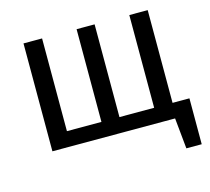

<svg xmlns="http://www.w3.org/2000/svg" viewBox="-104 -692 1069 978"><g transform="rotate(-15 430.0 -203.5)"><path d="M754 -80V-569H657V-80H474V-569H379V-80H197V-569H99V0H746L762 162H843V-80Z"/></g></svg>

Font: Glow Sans SC Normal Medium
Style: Regular
Weight: 600
Designer: Ryoko NISHIZUKA (kana, bopomofo & ideographs); Paul D. Hunt (Latin, Greek & Cyrillic); Sandoll Communications, Soo-young
Version: Version 0.93